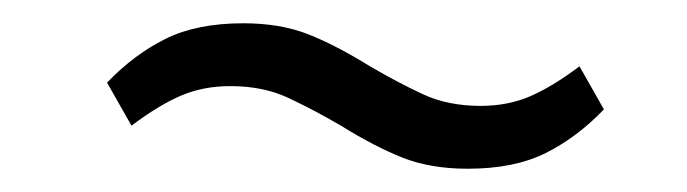

<svg xmlns="http://www.w3.org/2000/svg" viewBox="-20 -390 590 165"><path d="M382 -245Q350 -245 326 -254.5Q302 -264 273 -282Q249 -296 227.5 -306Q206 -316 178 -316Q155 -316 136 -308Q117 -300 93 -282L72 -319Q95 -343 122 -356.5Q149 -370 189 -370Q221 -370 245 -360.5Q269 -351 298 -333Q322 -319 343.5 -309Q365 -299 393 -299Q416 -299 435 -307Q454 -315 478 -333L499 -296Q476 -272 449 -258.5Q422 -245 382 -245Z"/></svg>

Font: IBM Plex Serif Text
Style: Italic
Weight: 450
Italic angle: -14°
Designer: Mike Abbink, Paul van der Laan, Pieter van Rosmalen
Foundry: Bold Monday
Version: Version 3.001